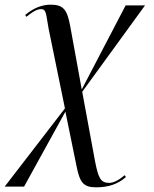

<svg xmlns="http://www.w3.org/2000/svg" viewBox="-50 -559 658 822"><path d="M361 243C415 243 455 229 489 199L484 191C459 212 436 224 418 224C380 224 371 202 357 132L302 -166L571 -536H488L300 -176L251 -445C238 -516 223 -539 167 -539C133 -539 96 -527 58 -495L63 -487C83 -503 105 -520 126 -520C150 -520 147 -494 158 -437L228 -95L-30 240H53L230 -81L277 149C291 220 305 243 361 243Z"/></svg>

Font: Noto Serif Display
Style: Italic
Weight: 400
Italic angle: -12°
Designer: Monotype Design Team
Foundry: Monotype Imaging Inc.
Version: Version 2.009